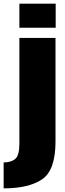

<svg xmlns="http://www.w3.org/2000/svg" viewBox="-67 -805 358 1055"><path d="M-47 230Q91.5 230 164.8 180Q238 130 238 -27.5V-596.5H39.5V-15.5Q39.5 49 16.8 68.2Q-6 87.5 -47 87.5ZM39.5 -785V-652.5H239V-785Z"/></svg>

Font: Anybody Condensed Black
Style: Regular
Weight: 900
Width: 3
Designer: Tyler Finck
Foundry: Etcetera Type Company
Version: Version 1.113;gftools[0.9.25]